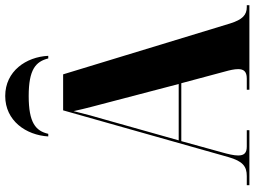

<svg xmlns="http://www.w3.org/2000/svg" viewBox="-140 -836 976 736"><g transform="rotate(-90 348.0 -468.0)"><path d="M193 -771H203C214 -819 245 -846 348 -846C450 -846 480 -819 492 -771H502C498 -856 443 -936 348 -936C253 -936 198 -856 193 -771ZM6 0H217V-10H154C130 -10 120 -20 120 -43C120 -59 125 -81 133 -109L175 -261H397L442 -93C447 -75 451 -58 451 -43C451 -23 443 -10 415 -10H372V0H696V-10H689C659 -10 641 -26 626 -74L431 -714H293L114 -81C98 -25 78 -10 41 -10H6ZM178 -271 256 -548C268 -588 279 -629 290 -674C300 -627 313 -581 322 -546L394 -271Z"/></g></svg>

Font: Noto Serif Display Condensed Black
Style: Regular
Weight: 900
Width: 3
Designer: Monotype Design Team
Foundry: Monotype Imaging Inc.
Version: Version 2.009